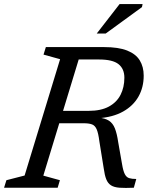

<svg xmlns="http://www.w3.org/2000/svg" viewBox="-39 -923 744 944"><path d="M397.5 -378Q457.5 -378 496.2 -399Q535 -420 553.8 -457Q572.5 -494 572.5 -541Q572.5 -584.5 543.8 -607.5Q515 -630.5 448 -630.5H300L319.5 -691.5H472.5Q543.5 -691.5 586.2 -674.5Q629 -657.5 648.2 -626Q667.5 -594.5 667.5 -551Q667.5 -493.5 641.8 -448Q616 -402.5 566 -374.5Q516 -346.5 443 -341.5V-345Q477.5 -342 496.8 -329.5Q516 -317 526 -291.5Q536 -266 542 -225L561 -116.5Q566.5 -83 574.5 -67.2Q582.5 -51.5 596 -47.2Q609.5 -43 631 -43L619 0Q576 2 549 0Q522 -2 506.8 -11.8Q491.5 -21.5 483.5 -41.5Q475.5 -61.5 471 -95L449.5 -228.5Q444.5 -268 436.5 -286.8Q428.5 -305.5 413.8 -311.2Q399 -317 372 -317H205.5L223.5 -378ZM174 -59.5 255.5 -37 244.5 0H-19L-7.5 -37L82 -60L256.5 -632L175 -654.5L186.5 -691.5H366.5ZM436.5 -758 549 -903H662L659 -888L480.5 -758Z"/></svg>

Font: Newsreader 11pt
Style: Italic
Weight: 400
Italic angle: -17°
Version: Version 1.003